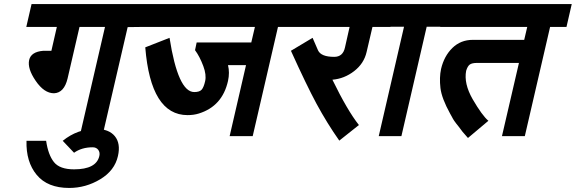

<svg xmlns="http://www.w3.org/2000/svg" viewBox="-20 -653 2846 949"><path d="M314 -265Q297 -194 247 -192Q198 -192 156 -254Q115 -314 124 -356Q133 -397 194 -402H234L261 -520H110L136 -633H718L692 -520L611 -519L486 20H374L499 -520H373Z M471 118Q475 100 465.5 87.5Q456 75 438 75Q384 75 346 102L290 43Q363 -16 453 -16Q518 -16 547.5 20Q577 56 563 118Q547 190 475.5 233Q404 276 322 276Q215 276 161.5 211.5Q108 147 111 43H208Q218 112 246.5 148Q275 184 346 184Q456 184 471 118Z M940 -198Q966 -198 976.5 -209.5Q987 -221 994 -252Q1001 -283 985 -326Q967 -374 944 -405L952 -443H1222L1240 -520H672L698 -633H1461L1435 -520H1354L1229 20H1115L1196 -331H1107Q1116 -294 1107 -253Q1079 -128 963 -92Q938 -84 907 -84Q725 -84 698 -419L818 -466Q860 -198 940 -198Z M1792 -396Q1779 -339 1730.5 -301.5Q1682 -264 1623 -259Q1697 -107 1754 -35L1657 42Q1597 -43 1544 -141Q1495 -232 1418 -402L1525 -466L1552 -404Q1567 -372 1632 -372Q1675 -372 1685 -418L1708 -520H1415L1441 -633H1936L1910 -520H1821Z M2176 -521H2089L1964 20H1852L1977 -521H1890L1916 -633H2202Z M2338 -342Q2313 -342 2302 -334Q2291 -326 2284 -303Q2272 -240 2316 -163Q2363 -82 2394 -56L2293 29Q2291 26 2279.5 13.5Q2268 1 2266 -2Q2264 -4 2248 -26Q2244 -31 2236 -41Q2228 -51 2225 -56Q2222 -60 2219 -65.5Q2216 -71 2212 -78.5Q2208 -86 2205 -91Q2163 -167 2157 -218Q2151 -270 2160 -312Q2175 -376 2216 -416Q2257 -456 2317 -456H2571L2586 -520H2156L2182 -633H2806L2780 -520H2699L2574 20H2461L2545 -342Z"/></svg>

Font: Miedinger
Style: Bold-Italic
Weight: 700
Italic angle: -13°
Version: Version 001.000